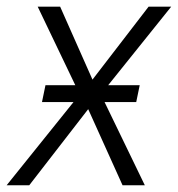

<svg xmlns="http://www.w3.org/2000/svg" viewBox="-29 -548 527 568"><path d="M374 -246.1H280.3L399.4 0H333.5L231.9 -225.1L57.6 0H-9.3L188.5 -246.1H95.2L105.5 -295.9H193.8L82.5 -528.3H148.9L244.6 -312.5L410.6 -528.3H477.5L291 -295.9H384.3Z"/></svg>

Font: Franko
Style: Light Italic
Weight: 300
Designer: Google
Version: Version 1.200310; 2013